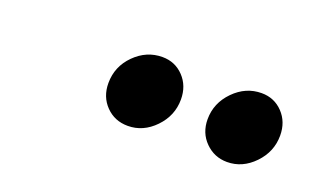

<svg xmlns="http://www.w3.org/2000/svg" viewBox="-36 -889 671 411"><g transform="rotate(20 300.0 -684.0)"><path d="M263 -602Q233 -602 213 -622.5Q193 -643 193 -674Q193 -712 220 -739Q247 -766 283 -766Q312 -766 331.5 -745.5Q351 -725 351 -694Q351 -657 324.5 -629.5Q298 -602 263 -602ZM489 -602Q460 -602 439.5 -622.5Q419 -643 419 -674Q419 -711 446 -738.5Q473 -766 509 -766Q538 -766 557.5 -745.5Q577 -725 577 -694Q577 -657 550.5 -629.5Q524 -602 489 -602Z"/></g></svg>

Font: Red Hat Text
Style: Italic
Weight: 300
Italic angle: -12°
Designer: Pentagram, MCKL
Foundry: Pentagram, MCKL
Version: Version 1.023